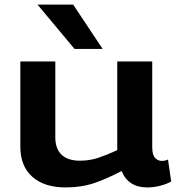

<svg xmlns="http://www.w3.org/2000/svg" viewBox="-20 -810 774 840"><path d="M267 10Q174 10 121.5 -36.5Q69 -83 69 -168V-541H222V-209Q222 -159 249.5 -133Q277 -107 329 -107Q373 -107 410 -119.5Q447 -132 493 -153V-541H646V-167Q646 -132 658.5 -119Q671 -106 688 -106Q702 -106 715 -112L729 -16Q710 -5 681.5 2.5Q653 10 624 10Q541 10 512 -62Q450 -29 393.5 -9.5Q337 10 267 10ZM306 -596 144 -790H300L429 -596Z"/></svg>

Font: Georama Extended SemiBold
Style: Regular
Weight: 600
Width: 7
Designer: Jean-Baptiste Levee
Foundry: Production Type
Version: Version 1.000